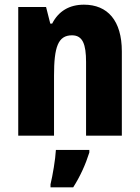

<svg xmlns="http://www.w3.org/2000/svg" viewBox="-20 -580 597 821"><path d="M339 -560C276 -560 230 -532 203 -479H195L177 -550H58V0H211V-256C211 -379 228 -429 288 -429C334 -429 348 -390 348 -315V0H501V-360C501 -492 440 -560 339 -560ZM362 72V61H219C217 101 205 171 196 208V221H293C323 174 346 123 362 72Z"/></svg>

Font: Noto Sans Myanmar UI Condensed ExtraBold
Style: Regular
Weight: 800
Width: 3
Designer: Monotype Design Team
Foundry: Monotype Imaging Inc.
Version: Version 2.103